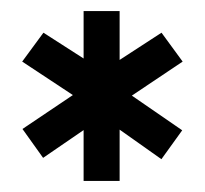

<svg xmlns="http://www.w3.org/2000/svg" viewBox="-20 -805 370 347"><path d="M131.1 -478V-569.9L57.9 -519.7L20.6 -571.9L111.7 -633.2L20.1 -693.7L58.5 -745.9L131.1 -699.3V-785H196.2V-696.7L271.9 -745.9L310.1 -693.7L218.3 -632.2L309.3 -569.5L271.7 -517.3L196.2 -570.7V-478Z"/></svg>

Font: Stick No Bills ExtraLight
Style: Regular
Weight: 200
Designer: Kosala Senevirathne, Siva Puranthara, Lasantha Premarathna, Tharique Azeez
Foundry: mooniak
Version: Version 2.000